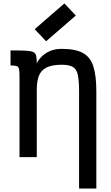

<svg xmlns="http://www.w3.org/2000/svg" viewBox="-20 -910 640 1112"><path d="M438 182V-380Q438 -442 431 -475.5Q424 -509 402.5 -522Q381 -535 338 -535Q279 -535 247.5 -518Q216 -501 204.5 -469Q193 -437 193 -391V0H93V-463L193 -543Q201 -561 219.5 -580.5Q238 -600 267.5 -613.5Q297 -627 338 -627Q416 -627 459.5 -603.5Q503 -580 520.5 -526Q538 -472 538 -380V182ZM93 -463Q93 -494 90.5 -508.5Q88 -523 77 -527Q66 -531 41 -531V-618Q97 -618 128 -616.5Q159 -615 172.5 -608.5Q186 -602 189.5 -586.5Q193 -571 193 -543ZM247 -671 181 -741 353 -890 419 -820Z"/></svg>

Font: Victor Mono
Style: Bold
Weight: 700
Monospace: yes
Designer: Rune Bjørnerås
Version: Version 1.561;gftools[0.9.30]